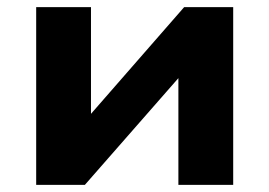

<svg xmlns="http://www.w3.org/2000/svg" viewBox="-20 -516 751 536"><path d="M81 0V-496H234V-165H205L494 -496H631V0H478V-331H507L217 0Z"/></svg>

Font: Nunito Sans 10pt SemiExpanded ExtraBold
Style: Regular
Weight: 800
Width: 6
Designer: Vernon Adams
Foundry: Vernon Adams
Version: Version 3.101;gftools[0.9.27]